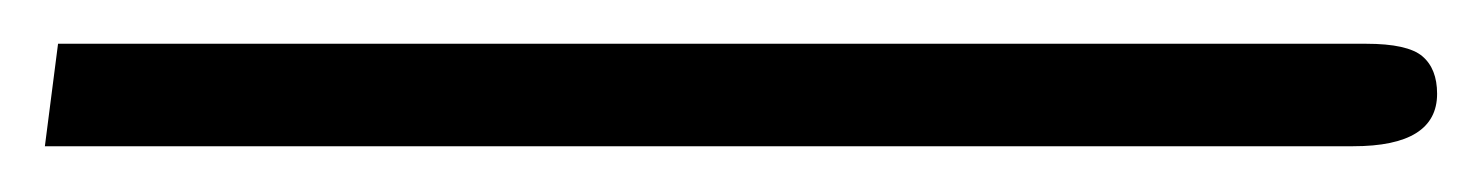

<svg xmlns="http://www.w3.org/2000/svg" viewBox="-26 -64 664 86"><path d="M-5.9 1.5 0 -44.4H585.9Q604.5 -44.4 611.1 -38.8Q617.7 -33.2 617.7 -22Q617.7 1.5 580.1 1.5Z"/></svg>

Font: Cascadia Mono NF ExtraLight
Style: Regular
Weight: 200
Monospace: yes
Designer: Aaron Bell
Foundry: Saja Typeworks
Version: Version 2404.023; ttfautohint (v1.8.4)